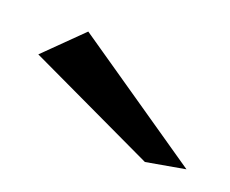

<svg xmlns="http://www.w3.org/2000/svg" viewBox="-32 -615 229 191"><g transform="rotate(10 82.5 -519.0)"><path d="M123 -460 0 -547 45 -578 165 -460Z"/></g></svg>

Font: Genos Medium
Style: Regular
Weight: 500
Designer: Robert E. Leuschke
Foundry: Robert E. Leuschke
Version: Version 1.010; ttfautohint (v1.8.3)